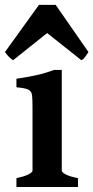

<svg xmlns="http://www.w3.org/2000/svg" viewBox="-35 -749 374 769"><path d="M30.8 0V-35.6Q64 -42.5 79.6 -50.8Q95.2 -59.1 95.2 -65.4V-316.4Q95.2 -350.1 93.5 -366.7Q91.8 -383.3 78.6 -389.9Q65.4 -396.5 30.8 -399.4V-433.6Q72.8 -439.5 110.6 -448Q148.4 -456.5 181.2 -468.8H212.4V-65.4Q212.4 -59.6 227.1 -51Q241.7 -42.5 277.3 -35.6V0ZM17.6 -507.8Q9.8 -511.7 0.7 -521.5Q-8.3 -531.2 -15.1 -540.5L121.1 -729.5H188L319.3 -540.5Q313.5 -531.2 306.4 -521.5Q299.3 -511.7 291 -507.8L153.8 -616.7Z"/></svg>

Font: David Libre
Style: Bold
Weight: 700
Designer: Ismar David, J. Victor Gaultney, Annie Olsen and Meir Sadan
Foundry: Monotype Imaging Inc. & SIL International
Version: Version 1.100; ttfautohint (v1.8.4.7-5d5b)